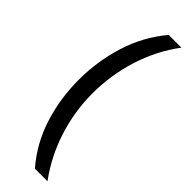

<svg xmlns="http://www.w3.org/2000/svg" viewBox="-293 -721 885 885"><g transform="rotate(45 150.0 -278.0)"><path d="M40 -274Q40 -396 75.5 -509.5Q111 -623 187 -714H270Q200 -620 164.5 -507Q129 -394 129 -275Q129 -159 164.5 -47.5Q200 64 269 158H187Q111 70 75.5 -41.5Q40 -153 40 -274Z"/></g></svg>

Font: Noto Sans Hatran
Style: Regular
Weight: 400
Designer: Monotype Design Team
Foundry: Monotype Imaging Inc.
Version: Version 2.001; ttfautohint (v1.8.4.7-5d5b)